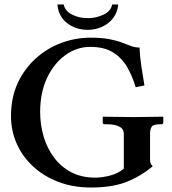

<svg xmlns="http://www.w3.org/2000/svg" viewBox="-20 -826 767 856"><path d="M649 -229V-114Q649 -103 652 -96.5Q655 -90 661 -85Q609 -41 545 -15.5Q481 10 386 10Q306 10 240.5 -15Q175 -40 127.5 -84Q80 -128 54.5 -185.5Q29 -243 29 -308Q29 -391 59 -455.5Q89 -520 139.5 -565.5Q190 -611 253 -634.5Q316 -658 383 -658Q434 -658 467.5 -651.5Q501 -645 524 -636Q547 -627 565 -620.5Q583 -614 602 -614Q604 -571 610.5 -528.5Q617 -486 624 -445L585 -437Q571 -484 548 -525Q525 -566 485.5 -591.5Q446 -617 382 -617Q322 -617 271 -580Q220 -543 189.5 -478Q159 -413 159 -327Q159 -270 174.5 -217.5Q190 -165 221 -123.5Q252 -82 298 -58Q344 -34 404 -34Q436 -34 471.5 -43.5Q507 -53 532 -74V-229Q532 -252 511 -262Q490 -272 460 -272H446Q438 -272 438 -281V-304L440 -306Q440 -306 455.5 -305.5Q471 -305 493.5 -305Q516 -305 538.5 -304.5Q561 -304 576 -304Q590 -304 611.5 -304.5Q633 -305 654.5 -305Q676 -305 691 -305.5Q706 -306 706 -306L708 -304V-281Q708 -272 700 -272H694Q663 -272 656 -260.5Q649 -249 649 -229ZM507 -806Q504 -771 484.5 -745.5Q465 -720 435 -706.5Q405 -693 372 -693Q317 -693 278.5 -723.5Q240 -754 236 -806H264Q270 -777 301 -761Q332 -745 372 -745Q409 -745 442 -761Q475 -777 480 -806Z"/></svg>

Font: Libertinus Serif SemiBold
Style: Regular
Weight: 600
Designer: Philipp H. Poll, Khaled Hosny
Foundry: Caleb Maclennan
Version: Version 7.051;RELEASE